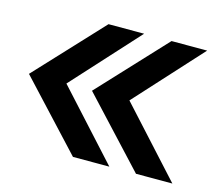

<svg xmlns="http://www.w3.org/2000/svg" viewBox="-80 -624 840 728"><g transform="rotate(15 339.5 -260.5)"><path d="M261.4 0 18.8 -261 261.4 -521H401.2L165.4 -262.3L404.2 0ZM508.8 0 266.2 -261 508.8 -521H648.6L412.7 -262.3L651.6 0Z"/></g></svg>

Font: Red Hat Display VF
Style: Regular
Weight: 300
Designer: Pentagram, MCKL
Foundry: Pentagram, MCKL
Version: Version 1.023